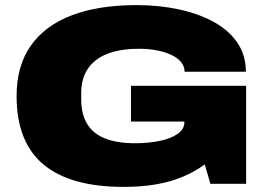

<svg xmlns="http://www.w3.org/2000/svg" viewBox="-20 -720 1052 752"><path d="M464 12Q255 12 150 -76Q45 -164 45 -344Q45 -462 100.5 -541Q156 -620 261 -660Q366 -700 514 -700Q602 -700 679.5 -683.5Q757 -667 816.5 -634.5Q876 -602 909.5 -553Q943 -504 943 -439H703Q703 -460 689 -477Q675 -494 650 -505.5Q625 -517 593 -523Q561 -529 525 -529Q468 -529 425.5 -517.5Q383 -506 354.5 -483.5Q326 -461 312 -429Q298 -397 298 -356V-332Q298 -273 321.5 -234.5Q345 -196 392 -177.5Q439 -159 510 -159Q561 -159 605 -168Q649 -177 675.5 -195.5Q702 -214 702 -240V-244H493V-384H944V0H804L782 -76Q742 -47 694 -27Q646 -7 589 2.5Q532 12 464 12Z"/></svg>

Font: Archivo Expanded Black
Style: Regular
Weight: 900
Width: 7
Designer: Hector Gatti
Foundry: Omnibus-Type
Version: Version 2.001